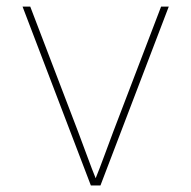

<svg xmlns="http://www.w3.org/2000/svg" viewBox="-20 -566 584 586"><path d="M257.3 0 48.8 -545.9H72.3L218.3 -164.1Q232.4 -127 246.1 -89.4Q259.8 -51.8 274.9 -14.6H269Q284.2 -51.8 297.9 -89.4Q311.5 -127 325.7 -164.1L471.7 -545.9H495.1L286.6 0Z"/></svg>

Font: Inter Thin
Style: Regular
Weight: 250
Designer: Rasmus Andersson
Foundry: rsms
Version: Version 4.001;git-66647c0bb